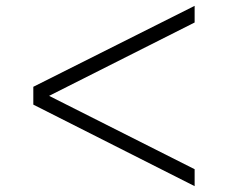

<svg xmlns="http://www.w3.org/2000/svg" viewBox="-20 -663 779 657"><path d="M646 -643V-586L148 -335L646 -84V-26L94 -305V-366Z"/></svg>

Font: Orkney Light
Style: Regular
Weight: 300
Designer: Samuel Oakes and Alfredo Marco Pradil
Foundry: Alfredo Marco Pradil
Version: 1.0; ttfautohint (v1.5)